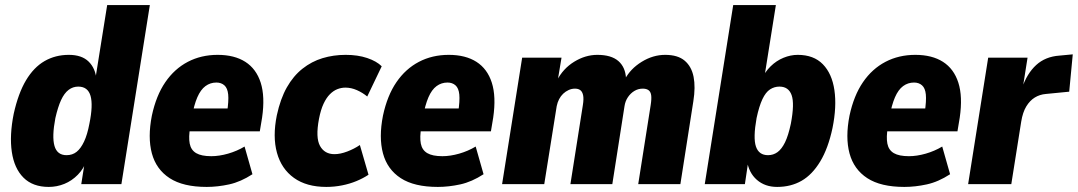

<svg xmlns="http://www.w3.org/2000/svg" viewBox="-20 -725 4244 756"><path d="M172 11Q109 11 72.5 -25.5Q36 -62 26.5 -127Q17 -192 34 -277Q52 -358 82.5 -409Q113 -460 155.5 -484.5Q198 -509 251 -509Q302 -509 329 -482.5Q356 -456 360 -411H355L402 -705H570L458 0H300L315 -95H322Q310 -61 286.5 -37Q263 -13 233.5 -1Q204 11 172 11ZM242 -114Q265 -114 281.5 -127Q298 -140 311 -167.5Q324 -195 332 -238Q347 -311 336.5 -347.5Q326 -384 288 -384Q267 -384 250 -371Q233 -358 220.5 -331Q208 -304 198 -260Q184 -187 194.5 -150.5Q205 -114 242 -114Z M794 11Q701 11 648 -23.5Q595 -58 578 -121Q561 -184 578 -270Q595 -349 631 -401.5Q667 -454 719.5 -481.5Q772 -509 837 -509Q903 -509 946 -481.5Q989 -454 1006.5 -399.5Q1024 -345 1012 -262L1003 -208H709L723 -298H890L874 -282Q881 -328 878.5 -353Q876 -378 863.5 -389Q851 -400 832 -400Q808 -400 789 -386Q770 -372 757 -342Q744 -312 735 -263L729 -225Q722 -185 727 -159.5Q732 -134 752.5 -122Q773 -110 812 -110Q843 -110 878 -120Q913 -130 943 -148L974 -39Q928 -9 882.5 1Q837 11 794 11Z M1265 11Q1187 11 1137.5 -24.5Q1088 -60 1070.5 -123.5Q1053 -187 1070 -271Q1084 -336 1109.5 -381Q1135 -426 1171 -454.5Q1207 -483 1250 -496Q1293 -509 1341 -509Q1389 -509 1426 -496.5Q1463 -484 1483 -464L1426 -345Q1408 -360 1385.5 -370Q1363 -380 1340 -380Q1324 -380 1308.5 -374Q1293 -368 1279 -354Q1265 -340 1254 -316.5Q1243 -293 1236 -257Q1222 -183 1240 -150.5Q1258 -118 1297 -118Q1320 -118 1347.5 -128.5Q1375 -139 1397 -154L1431 -37Q1410 -23 1383.5 -12Q1357 -1 1326.5 5Q1296 11 1265 11Z M1704 11Q1611 11 1558 -23.5Q1505 -58 1488 -121Q1471 -184 1488 -270Q1505 -349 1541 -401.5Q1577 -454 1629.5 -481.5Q1682 -509 1747 -509Q1813 -509 1856 -481.5Q1899 -454 1916.5 -399.5Q1934 -345 1922 -262L1913 -208H1619L1633 -298H1800L1784 -282Q1791 -328 1788.5 -353Q1786 -378 1773.5 -389Q1761 -400 1742 -400Q1718 -400 1699 -386Q1680 -372 1667 -342Q1654 -312 1645 -263L1639 -225Q1632 -185 1637 -159.5Q1642 -134 1662.5 -122Q1683 -110 1722 -110Q1753 -110 1788 -120Q1823 -130 1853 -148L1884 -39Q1838 -9 1792.5 1Q1747 11 1704 11Z M1957 0 2036 -498H2191L2176 -408H2173Q2197 -455 2241 -482Q2285 -509 2332 -509Q2387 -509 2415 -484.5Q2443 -460 2445 -415L2440 -412Q2462 -454 2506.5 -481.5Q2551 -509 2599 -509Q2649 -509 2676 -486Q2703 -463 2711 -422.5Q2719 -382 2710 -326L2659 0H2493L2542 -311Q2546 -336 2544 -350Q2542 -364 2533.5 -370Q2525 -376 2511 -376Q2493 -376 2478 -367Q2463 -358 2452.5 -342.5Q2442 -327 2439 -307L2391 0H2226L2275 -311Q2279 -336 2276 -350Q2273 -364 2265 -370Q2257 -376 2244 -376Q2231 -376 2219 -370.5Q2207 -365 2197.5 -356Q2188 -347 2181.5 -334.5Q2175 -322 2172 -307L2123 0Z M3040 11Q2992 11 2960 -17Q2928 -45 2921 -94H2927L2913 0H2755L2867 -705H3035L2988 -410H2977Q2992 -442 3014.5 -464Q3037 -486 3065 -497.5Q3093 -509 3121 -509Q3184 -509 3220 -472Q3256 -435 3265.5 -370Q3275 -305 3258 -221Q3241 -141 3209.5 -89Q3178 -37 3136 -13Q3094 11 3040 11ZM3004 -114Q3025 -114 3041.5 -126Q3058 -138 3071 -164.5Q3084 -191 3094 -238Q3109 -317 3097 -350.5Q3085 -384 3049 -384Q3029 -384 3012 -373Q2995 -362 2982 -334.5Q2969 -307 2959 -260Q2945 -182 2956.5 -148Q2968 -114 3004 -114Z M3541 11Q3448 11 3395 -23.5Q3342 -58 3325 -121Q3308 -184 3325 -270Q3342 -349 3378 -401.5Q3414 -454 3466.5 -481.5Q3519 -509 3584 -509Q3650 -509 3693 -481.5Q3736 -454 3753.5 -399.5Q3771 -345 3759 -262L3750 -208H3456L3470 -298H3637L3621 -282Q3628 -328 3625.5 -353Q3623 -378 3610.5 -389Q3598 -400 3579 -400Q3555 -400 3536 -386Q3517 -372 3504 -342Q3491 -312 3482 -263L3476 -225Q3469 -185 3474 -159.5Q3479 -134 3499.5 -122Q3520 -110 3559 -110Q3590 -110 3625 -120Q3660 -130 3690 -148L3721 -39Q3675 -9 3629.5 1Q3584 11 3541 11Z M3792 0 3871 -498H4026L4007 -378H4004Q4024 -436 4060 -469Q4096 -502 4151 -506L4204 -511L4190 -364L4098 -355Q4074 -353 4054.5 -341Q4035 -329 4021 -306Q4007 -283 4001 -246L3962 0Z"/></svg>

Font: Nunito Sans 10pt Condensed Black
Style: Italic
Weight: 900
Width: 3
Italic angle: -9°
Designer: Vernon Adams
Foundry: Vernon Adams
Version: Version 3.101;gftools[0.9.27]